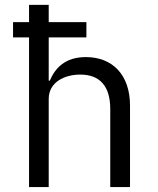

<svg xmlns="http://www.w3.org/2000/svg" viewBox="-20 -760 640 780"><path d="M177.9 0V-358C177.9 -426.1 241.8 -457 306.1 -457C384.9 -457 427.9 -410.9 427.9 -317.1V0H508.2V-331C508.2 -456 437.1 -528.1 328.8 -528.1C244 -528.1 203.8 -483 182.2 -432.2H177.9V-608H331V-670.1H177.9V-740.1H98V-670.1H33V-608H98V0Z"/></svg>

Font: Margiela Mono
Style: Regular
Weight: 400
Designer: Mike Abbink, Paul van der Laan, Pieter van Rosmalen
Foundry: Bold Monday
Version: Version 2.003 2021